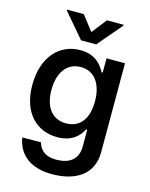

<svg xmlns="http://www.w3.org/2000/svg" viewBox="-141 -856 904 1160"><g transform="rotate(15 310.5 -276.0)"><path d="M298.7 215.9C446.4 215.9 552.6 150.6 552.6 10.7V-545.5H437.1V-456.3H430C410.5 -492.9 371.4 -552.6 272.7 -552.6C143.8 -552.6 45.5 -451.3 45.5 -274.9C45.5 -98.7 144.5 -8.2 272 -8.2C368.6 -8.2 410.2 -61.1 429.3 -98.7H436.1V6.4C436.1 89.5 380.7 124.6 301.1 124.6C241.1 124.6 201.3 101.6 185.7 46.9L69.2 47.9C85.9 150.2 162.3 215.9 298.7 215.9ZM130.7 -762.8 260.3 -610.8H355.1L484.4 -762.8V-768.1H380.3L307.5 -675.1L235.1 -768.1H130.7ZM164.8 -275.6C164.8 -377.5 210.9 -454.5 301.8 -454.5C389.6 -454.5 437.1 -382.5 437.1 -275.6C437.1 -167.3 388.5 -102.6 301.8 -102.6C212 -102.6 164.8 -171.9 164.8 -275.6Z"/></g></svg>

Font: Magic Ui Pro Semi Bold
Style: Regular
Weight: 600
Designer: Stefan Endress, Andreas Faust
Version: Version 1.000;FEAKit 1.0